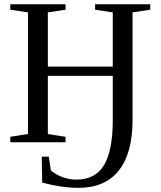

<svg xmlns="http://www.w3.org/2000/svg" viewBox="-20 -675 762 911"><path d="M692.9 -628.9 608.9 -616.2V-106Q608.9 52.2 543.5 134.3Q478 216.3 352.1 216.3Q273.4 216.3 180.2 191.4L178.2 68.4H211.4L221.2 133.3Q246.1 154.3 277.8 165.8Q309.6 177.2 342.3 177.2Q432.6 177.2 473.9 107.9Q515.1 38.6 515.1 -105V-314.9H207V-39.1L291 -25.9V0H28.8V-25.9L112.8 -39.1V-616.2L28.8 -628.9V-654.8H291V-628.9L207 -616.2V-358.9H515.1V-616.2L431.2 -628.9V-654.8H692.9Z"/></svg>

Font: Times New Roman
Style: Regular
Weight: 400
Designer: Steve Matteson
Foundry: Ascender Corporation
Version: Version 2.00.3